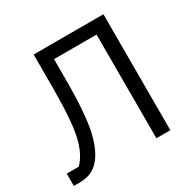

<svg xmlns="http://www.w3.org/2000/svg" viewBox="-156 -850 996 1001"><g transform="rotate(-30 342.0 -349.0)"><path d="M10 0V-74H82Q130 -121 150.5 -212.5Q171 -304 171 -505V-698H591V0H507V-624H251V-499Q251 -293 227.5 -191.5Q204 -90 155 -41Q114 0 46 0Z"/></g></svg>

Font: Anuphan
Style: Regular
Weight: 400
Designer: Mike Abbink, Paul van der Laan, Pieter van Rosmalen, Mint Tantisuwanna
Foundry: Bold Monday; Cadson Demak
Version: Version 3.002;hotconv 1.0.109;makeotfexe 2.5.65596